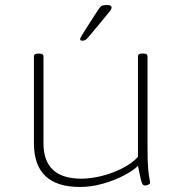

<svg xmlns="http://www.w3.org/2000/svg" viewBox="-20 -738 733 764"><path d="M298 6Q115 6 115 -168V-513Q115 -525 132 -525H136Q153 -525 153 -513V-168Q153 -27 304 -27Q342 -27 385.5 -38Q429 -49 468 -69Q507 -89 529 -114V-513Q529 -525 545 -525H551Q567 -525 567 -513V-150Q567 -96 569.5 -68Q572 -40 574.5 -28.5Q577 -17 577 -11Q577 -6 570 -3Q563 0 556 0Q551 0 547.5 -4.5Q544 -9 540 -25.5Q536 -42 529 -78Q510 -59 472.5 -39.5Q435 -20 389 -7Q343 6 298 6ZM308 -576Q299 -576 299 -582Q299 -587 305.5 -597Q312 -607 316 -614L366 -692Q377 -709 383 -713.5Q389 -718 406 -718Q424 -718 424 -708Q424 -701 414 -689.5Q404 -678 389 -659L335 -594Q326 -583 320.5 -579.5Q315 -576 308 -576Z"/></svg>

Font: Asap Expanded Thin
Style: Regular
Weight: 100
Width: 7
Designer: Pablo Cosgaya
Foundry: Omnibus-Type
Version: Version 3.001; ttfautohint (v1.8.4.7-5d5b)